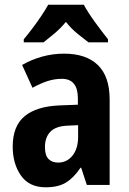

<svg xmlns="http://www.w3.org/2000/svg" viewBox="-20 -786 549 816"><path d="M252 -558Q346 -558 396 -509.5Q446 -461 446 -363V0H349L325 -73H322Q294 -31 261 -10.5Q228 10 174 10Q104 10 69 -40Q34 -90 34 -163Q34 -250 84.5 -292Q135 -334 233 -338L311 -341V-368Q311 -451 243 -451Q212 -451 182.5 -441.5Q153 -432 118 -413L74 -510Q114 -533 159.5 -545.5Q205 -558 252 -558ZM268 -252Q217 -250 194 -226Q171 -202 171 -161Q171 -126 186 -110.5Q201 -95 227 -95Q264 -95 288 -124.5Q312 -154 312 -205V-254ZM336 -766Q354 -733 383 -693Q412 -653 439 -619V-606H356Q336 -621 309 -643Q282 -665 260 -693Q237 -665 210 -642.5Q183 -620 165 -606H81V-619Q97 -638 117.5 -665Q138 -692 156 -719Q174 -746 185 -766Z"/></svg>

Font: Noto Sans Sinhala UI Condensed
Style: Bold
Weight: 700
Width: 3
Designer: Jelle Bosma - Monotype Design Team
Foundry: Monotype Imaging Inc.
Version: Version 2.006; ttfautohint (v1.8.4.7-5d5b)